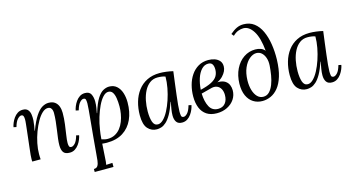

<svg xmlns="http://www.w3.org/2000/svg" viewBox="-100 -1185 3444 1867"><g transform="rotate(-15 1621.5 -251.5)"><path d="M473 11Q426 11 409 -14Q392 -39 392 -85Q392 -113 396.5 -151Q401 -189 407.5 -232Q414 -275 418.5 -319Q423 -363 423 -403Q423 -415 419.5 -429Q416 -443 406 -453.5Q396 -464 376 -464Q348 -464 320 -438Q292 -412 267 -368Q242 -324 222 -270.5Q202 -217 190.5 -160.5Q179 -104 179 -53Q179 -38 179.5 -25.5Q180 -13 181 0H97Q96 -7 96 -12.5Q96 -18 96 -26Q96 -43 98 -65.5Q100 -88 104.5 -125.5Q109 -163 116 -226Q123 -285 126.5 -318Q130 -351 132 -368.5Q134 -386 134.5 -395.5Q135 -405 135 -416Q135 -434 130 -447.5Q125 -461 108 -461Q92 -461 71 -439Q50 -417 35 -364L7 -370Q10 -388 19.5 -411.5Q29 -435 45 -458Q61 -481 84 -496Q107 -511 137 -511Q171 -511 187.5 -492.5Q204 -474 208.5 -445Q213 -416 211 -383Q209 -355 204.5 -329Q200 -303 196 -283H199Q233 -374 266 -423.5Q299 -473 331.5 -492Q364 -511 396 -511Q436 -511 460 -493Q484 -475 494.5 -445.5Q505 -416 505 -381Q505 -326 497.5 -268.5Q490 -211 482.5 -162.5Q475 -114 475 -85Q475 -67 479.5 -53Q484 -39 502 -39Q519 -39 539.5 -60.5Q560 -82 575 -136L603 -129Q600 -112 590.5 -88Q581 -64 565 -41.5Q549 -19 526 -4Q503 11 473 11Z M657 255V225Q685 225 696.5 206Q708 187 711.5 155.5Q715 124 718 85Q725 -1 732.5 -81.5Q740 -162 746.5 -228.5Q753 -295 757 -342Q761 -389 761 -408Q761 -428 757.5 -444.5Q754 -461 734 -461Q718 -461 697.5 -439Q677 -417 662 -364L633 -370Q636 -388 645.5 -411.5Q655 -435 671 -458Q687 -481 710 -496Q733 -511 763 -511Q808 -511 823.5 -479.5Q839 -448 839 -406Q839 -376 834.5 -345.5Q830 -315 825 -292H828Q856 -384 885.5 -431Q915 -478 946 -494.5Q977 -511 1006 -511Q1052 -511 1082 -484.5Q1112 -458 1126.5 -414Q1141 -370 1141 -317Q1141 -220 1107.5 -146Q1074 -72 1008.5 -30.5Q943 11 846 11Q833 11 821.5 10Q810 9 799 8Q794 84 791.5 125.5Q789 167 787.5 186.5Q786 206 783 217Q799 216 814.5 215.5Q830 215 846 214V255ZM863 -23Q905 -23 937 -40Q969 -57 991.5 -85.5Q1014 -114 1028 -150Q1042 -186 1048.5 -224.5Q1055 -263 1055 -299Q1055 -345 1049 -382.5Q1043 -420 1028 -442Q1013 -464 985 -464Q958 -464 931 -435Q904 -406 881 -357.5Q858 -309 840 -250Q822 -191 813 -130Q809 -108 806.5 -84.5Q804 -61 802 -35Q818 -30 832.5 -26.5Q847 -23 863 -23Z M1515 -511Q1545 -511 1581 -506.5Q1617 -502 1649 -494Q1641 -434 1633.5 -374.5Q1626 -315 1619.5 -261.5Q1613 -208 1609 -165.5Q1605 -123 1605 -99Q1605 -79 1608 -59Q1611 -39 1633 -39Q1650 -39 1670.5 -61Q1691 -83 1706 -136L1734 -130Q1731 -112 1721.5 -88.5Q1712 -65 1696 -42Q1680 -19 1657 -4Q1634 11 1604 11Q1564 11 1547 -14Q1530 -39 1530 -79Q1530 -108 1535.5 -142Q1541 -176 1548 -213H1545Q1521 -139 1495.5 -94.5Q1470 -50 1444.5 -27Q1419 -4 1395 3.5Q1371 11 1350 11Q1296 11 1259.5 -29Q1223 -69 1223 -163Q1223 -233 1241 -296Q1259 -359 1295.5 -407.5Q1332 -456 1387 -483.5Q1442 -511 1515 -511ZM1484 -475Q1439 -475 1405.5 -450Q1372 -425 1350 -382.5Q1328 -340 1317.5 -287.5Q1307 -235 1307 -180Q1307 -116 1321 -74.5Q1335 -33 1372 -33Q1399 -33 1426.5 -60Q1454 -87 1478 -132.5Q1502 -178 1521 -234.5Q1540 -291 1551 -350Q1562 -409 1562 -463Q1547 -469 1527 -472Q1507 -475 1484 -475Z M1954 11Q1892 11 1851.5 -16Q1811 -43 1791.5 -91.5Q1772 -140 1772 -205Q1772 -263 1786.5 -318Q1801 -373 1830.5 -416.5Q1860 -460 1903.5 -485.5Q1947 -511 2004 -511Q2038 -511 2067.5 -501Q2097 -491 2116 -469.5Q2135 -448 2135 -413Q2135 -365 2091 -318.5Q2047 -272 1948 -249L1951 -236L1859 -212Q1862 -130 1889.5 -78.5Q1917 -27 1977 -27Q2023 -27 2048.5 -58Q2074 -89 2074 -141Q2074 -176 2060 -202Q2046 -228 2019 -238.5Q1992 -249 1951 -236L1943 -259Q2005 -280 2046.5 -279Q2088 -278 2113 -261.5Q2138 -245 2148.5 -219.5Q2159 -194 2159 -166Q2159 -116 2132.5 -76Q2106 -36 2059.5 -12.5Q2013 11 1954 11ZM1860 -250Q1932 -267 1973 -288.5Q2014 -310 2031 -339Q2048 -368 2048 -406Q2048 -438 2036 -457.5Q2024 -477 1994 -477Q1956 -477 1927 -446Q1898 -415 1881 -363.5Q1864 -312 1860 -250Z M2413 11Q2362 11 2322 -14Q2282 -39 2259.5 -88Q2237 -137 2238 -209Q2240 -293 2271.5 -357Q2303 -421 2355.5 -456.5Q2408 -492 2472 -492Q2503 -492 2528 -482.5Q2553 -473 2568 -453Q2556 -586 2513.5 -653.5Q2471 -721 2414 -721Q2388 -721 2360.5 -710.5Q2333 -700 2307 -674L2288 -697Q2324 -728 2355.5 -743Q2387 -758 2424 -758Q2487 -758 2531 -724.5Q2575 -691 2602 -632.5Q2629 -574 2641 -499.5Q2653 -425 2651 -343Q2648 -244 2627 -176Q2606 -108 2572.5 -67Q2539 -26 2497.5 -7.5Q2456 11 2413 11ZM2432 -27Q2468 -27 2492.5 -52.5Q2517 -78 2533 -119Q2549 -160 2557 -209Q2565 -258 2568 -304Q2571 -349 2559 -383Q2547 -417 2525 -436Q2503 -455 2473 -455Q2439 -455 2404.5 -427Q2370 -399 2347 -346.5Q2324 -294 2322 -220Q2321 -165 2334 -121.5Q2347 -78 2372 -52.5Q2397 -27 2432 -27Z M3024 -511Q3054 -511 3090 -506.5Q3126 -502 3158 -494Q3150 -434 3142.5 -374.5Q3135 -315 3128.5 -261.5Q3122 -208 3118 -165.5Q3114 -123 3114 -99Q3114 -79 3117 -59Q3120 -39 3142 -39Q3159 -39 3179.5 -61Q3200 -83 3215 -136L3243 -130Q3240 -112 3230.5 -88.5Q3221 -65 3205 -42Q3189 -19 3166 -4Q3143 11 3113 11Q3073 11 3056 -14Q3039 -39 3039 -79Q3039 -108 3044.5 -142Q3050 -176 3057 -213H3054Q3030 -139 3004.5 -94.5Q2979 -50 2953.5 -27Q2928 -4 2904 3.5Q2880 11 2859 11Q2805 11 2768.5 -29Q2732 -69 2732 -163Q2732 -233 2750 -296Q2768 -359 2804.5 -407.5Q2841 -456 2896 -483.5Q2951 -511 3024 -511ZM2993 -475Q2948 -475 2914.5 -450Q2881 -425 2859 -382.5Q2837 -340 2826.5 -287.5Q2816 -235 2816 -180Q2816 -116 2830 -74.5Q2844 -33 2881 -33Q2908 -33 2935.5 -60Q2963 -87 2987 -132.5Q3011 -178 3030 -234.5Q3049 -291 3060 -350Q3071 -409 3071 -463Q3056 -469 3036 -472Q3016 -475 2993 -475Z"/></g></svg>

Font: Lora
Style: Italic
Weight: 400
Italic angle: -3°
Designer: Olga Karpushina, Alexei Vanyashin (Cyrillic)
Foundry: Cyreal
Version: Version 3.008